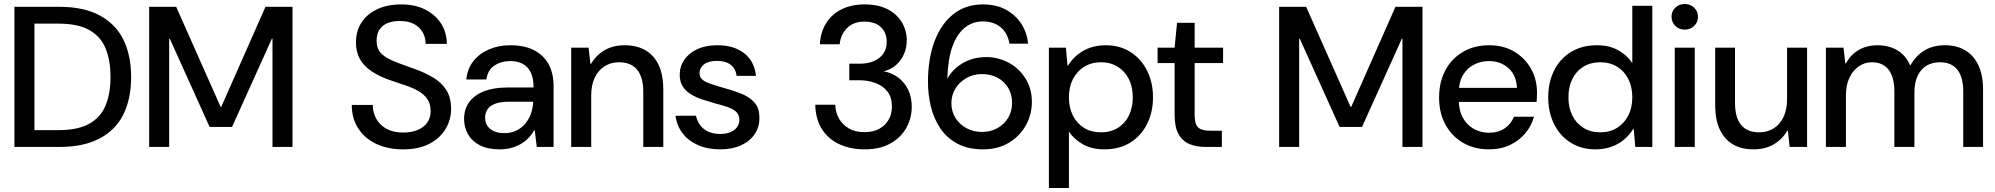

<svg xmlns="http://www.w3.org/2000/svg" viewBox="-20 -734 9965 959"><path d="M52 0V-700H276Q398 -700 478 -657Q558 -614 596.5 -535.5Q635 -457 635 -349Q635 -241 596.5 -163Q558 -85 478 -42.5Q398 0 276 0ZM152 -84H272Q369 -84 426 -116Q483 -148 507.5 -207.5Q532 -267 532 -349Q532 -432 507.5 -492Q483 -552 426 -584Q369 -616 272 -616H152Z M725 0V-700H860L1082 -200H1085L1306 -700H1441V0H1341V-541H1338L1139 -100H1027L828 -541H825V0Z M1994 12Q1917 12 1859 -15.5Q1801 -43 1769 -93Q1737 -143 1737 -210H1842Q1842 -172 1859.5 -140.5Q1877 -109 1910.5 -90.5Q1944 -72 1994 -72Q2035 -72 2065.5 -84.5Q2096 -97 2113.5 -121Q2131 -145 2131 -179Q2131 -216 2114 -240Q2097 -264 2068.5 -280Q2040 -296 2004 -308Q1968 -320 1930 -333Q1843 -363 1800.5 -408Q1758 -453 1758 -522Q1758 -579 1785.5 -621.5Q1813 -664 1864 -688Q1915 -712 1984 -712Q2052 -712 2102.5 -687Q2153 -662 2182 -618Q2211 -574 2212 -515H2106Q2106 -547 2091 -573Q2076 -599 2048 -614Q2020 -629 1979 -629Q1945 -630 1918 -619.5Q1891 -609 1876 -587Q1861 -565 1861 -531Q1861 -500 1873.5 -480.5Q1886 -461 1910.5 -446.5Q1935 -432 1970 -419Q2005 -406 2050 -390Q2101 -372 2142.5 -347.5Q2184 -323 2208.5 -285.5Q2233 -248 2233 -189Q2233 -136 2206 -90.5Q2179 -45 2126 -16.5Q2073 12 1994 12Z M2476 12Q2416 12 2376.5 -8.5Q2337 -29 2317.5 -64Q2298 -99 2298 -140Q2298 -189 2323.5 -224Q2349 -259 2397.5 -278Q2446 -297 2514 -297H2645Q2645 -342 2631.5 -371Q2618 -400 2592 -414.5Q2566 -429 2529 -429Q2483 -429 2449.5 -406.5Q2416 -384 2409 -337H2309Q2315 -392 2345 -429.5Q2375 -467 2423 -487.5Q2471 -508 2529 -508Q2600 -508 2648 -483Q2696 -458 2720.5 -412.5Q2745 -367 2745 -305V0H2661L2651 -83H2648Q2635 -60 2617.5 -42.5Q2600 -25 2578 -13Q2556 -1 2530.5 5.5Q2505 12 2476 12ZM2499 -69Q2533 -69 2559.5 -82Q2586 -95 2604.5 -117.5Q2623 -140 2632.5 -168Q2642 -196 2643 -226H2524Q2480 -226 2453.5 -216Q2427 -206 2415 -188Q2403 -170 2403 -146Q2403 -123 2414.5 -105.5Q2426 -88 2447.5 -78.5Q2469 -69 2499 -69Z M2833 0V-496H2920L2929 -415H2932Q2957 -458 2999.5 -483Q3042 -508 3101 -508Q3160 -508 3203 -483.5Q3246 -459 3269.5 -410Q3293 -361 3293 -286V0H3193V-276Q3193 -348 3162.5 -385.5Q3132 -423 3072 -423Q3032 -423 3000.5 -403.5Q2969 -384 2951 -347Q2933 -310 2933 -257V0Z M3577 12Q3515 12 3467 -9Q3419 -30 3390 -67.5Q3361 -105 3354 -156H3456Q3461 -133 3475 -112Q3489 -91 3514.5 -78Q3540 -65 3577 -65Q3610 -65 3631 -75Q3652 -85 3662.5 -100.5Q3673 -116 3673 -135Q3673 -159 3659 -173.5Q3645 -188 3618 -198Q3591 -208 3554 -217Q3523 -226 3491.5 -236Q3460 -246 3433.5 -261.5Q3407 -277 3391 -301Q3375 -325 3375 -361Q3375 -402 3398 -435.5Q3421 -469 3463 -488.5Q3505 -508 3563 -508Q3645 -508 3696.5 -468.5Q3748 -429 3756 -355H3659Q3655 -391 3629.5 -410.5Q3604 -430 3562 -430Q3519 -430 3496.5 -412.5Q3474 -395 3474 -368Q3474 -350 3486.5 -338Q3499 -326 3524.5 -317Q3550 -308 3588 -297Q3636 -284 3678 -268Q3720 -252 3746.5 -224Q3773 -196 3773 -147Q3774 -101 3750 -65Q3726 -29 3682 -8.5Q3638 12 3577 12Z M4298 12Q4230 12 4175 -12.5Q4120 -37 4087 -86.5Q4054 -136 4052 -211H4152Q4153 -173 4170.5 -142Q4188 -111 4220 -92.5Q4252 -74 4298 -74Q4342 -74 4372.5 -91Q4403 -108 4419 -137Q4435 -166 4435 -202Q4435 -247 4413.5 -275.5Q4392 -304 4355 -318.5Q4318 -333 4274 -333H4222V-416H4274Q4335 -416 4372 -445Q4409 -474 4409 -526Q4409 -570 4380.5 -598Q4352 -626 4297 -626Q4243 -626 4211 -594Q4179 -562 4174 -513H4075Q4078 -572 4106 -617.5Q4134 -663 4183.5 -687.5Q4233 -712 4298 -712Q4367 -712 4414 -687.5Q4461 -663 4485 -622Q4509 -581 4509 -533Q4509 -496 4495.5 -464.5Q4482 -433 4456.5 -410Q4431 -387 4394 -378Q4435 -370 4466.5 -346.5Q4498 -323 4516 -286Q4534 -249 4534 -201Q4534 -144 4507 -95.5Q4480 -47 4427.5 -17.5Q4375 12 4298 12Z M4891 12Q4814 12 4761 -17Q4708 -46 4676 -94Q4644 -142 4629.5 -202Q4615 -262 4615 -324Q4615 -440 4647.5 -527Q4680 -614 4741.5 -663Q4803 -712 4889 -712Q4957 -712 5005.5 -685Q5054 -658 5082 -614Q5110 -570 5115 -516H5022Q5013 -569 4978 -598Q4943 -627 4888 -627Q4839 -627 4800 -596.5Q4761 -566 4738 -504Q4715 -442 4712 -346Q4712 -345 4712 -344Q4712 -343 4712 -341Q4728 -371 4756 -395.5Q4784 -420 4822.5 -434.5Q4861 -449 4906 -449Q4965 -449 5017 -421.5Q5069 -394 5101.5 -343Q5134 -292 5134 -224Q5134 -163 5104.5 -109Q5075 -55 5020 -21.5Q4965 12 4891 12ZM4884 -75Q4928 -75 4962 -94Q4996 -113 5015.5 -145.5Q5035 -178 5035 -220Q5035 -263 5015.5 -295.5Q4996 -328 4962 -346Q4928 -364 4884 -364Q4841 -364 4806.5 -344Q4772 -324 4752 -291.5Q4732 -259 4732 -219Q4732 -178 4752 -145.5Q4772 -113 4807 -94Q4842 -75 4884 -75Z M5219 205V-496H5304L5312 -407H5315Q5335 -439 5363 -461.5Q5391 -484 5426 -496Q5461 -508 5503 -508Q5574 -508 5627 -474Q5680 -440 5709.5 -381Q5739 -322 5739 -248Q5739 -174 5709.5 -115Q5680 -56 5626 -22Q5572 12 5496 12Q5432 12 5387.5 -14Q5343 -40 5319 -77V205ZM5479 -73Q5527 -73 5563 -95Q5599 -117 5618.5 -156.5Q5638 -196 5638 -248Q5638 -300 5618.5 -339Q5599 -378 5563 -400.5Q5527 -423 5479 -423Q5431 -423 5395 -400.5Q5359 -378 5339 -339Q5319 -300 5319 -248Q5319 -196 5339 -156.5Q5359 -117 5395 -95Q5431 -73 5479 -73Z M6003 0Q5955 0 5920 -15Q5885 -30 5866 -65Q5847 -100 5847 -160V-419H5762V-496H5847L5859 -620H5947V-496H6089V-419H5947V-159Q5947 -113 5965 -97Q5983 -81 6027 -81H6083V0Z M6369 0V-700H6504L6726 -200H6729L6950 -700H7085V0H6985V-541H6982L6783 -100H6671L6472 -541H6469V0Z M7417 12Q7344 12 7288 -20.5Q7232 -53 7200 -111Q7168 -169 7168 -247Q7168 -325 7199.5 -383.5Q7231 -442 7287.5 -475Q7344 -508 7418 -508Q7491 -508 7544.5 -475.5Q7598 -443 7627.5 -390Q7657 -337 7657 -272Q7657 -262 7656.5 -250Q7656 -238 7655 -225H7241V-295H7557Q7554 -358 7514.5 -393.5Q7475 -429 7417 -429Q7376 -429 7341.5 -411Q7307 -393 7286.5 -357.5Q7266 -322 7266 -267V-239Q7266 -184 7286.5 -146.5Q7307 -109 7342 -90Q7377 -71 7416 -71Q7463 -71 7495 -92.5Q7527 -114 7542 -151H7642Q7629 -104 7598 -67.5Q7567 -31 7521.5 -9.5Q7476 12 7417 12Z M7949 12Q7878 12 7824.5 -22Q7771 -56 7742 -115Q7713 -174 7713 -248Q7713 -322 7742 -381Q7771 -440 7826 -474Q7881 -508 7956 -508Q8020 -508 8064.5 -482Q8109 -456 8133 -419V-705H8233V0H8148L8140 -89H8137Q8117 -57 8089 -34.5Q8061 -12 8026 0Q7991 12 7949 12ZM7973 -73Q8021 -73 8057 -95.5Q8093 -118 8113 -157Q8133 -196 8133 -248Q8133 -300 8113 -339.5Q8093 -379 8057 -401Q8021 -423 7973 -423Q7925 -423 7889 -401Q7853 -379 7833.5 -339.5Q7814 -300 7814 -248Q7814 -196 7833.5 -157Q7853 -118 7889 -95.5Q7925 -73 7973 -73Z M8345 0V-496H8445V0ZM8395 -586Q8367 -586 8348 -604.5Q8329 -623 8329 -651Q8329 -677 8347.5 -695.5Q8366 -714 8395 -714Q8423 -714 8442 -695.5Q8461 -677 8461 -650Q8461 -623 8442 -604.5Q8423 -586 8395 -586Z M8738 12Q8679 12 8636.5 -12.5Q8594 -37 8570.5 -86Q8547 -135 8547 -210V-496H8646V-220Q8646 -147 8676.5 -110Q8707 -73 8767 -73Q8807 -73 8838.5 -92.5Q8870 -112 8888 -149Q8906 -186 8906 -239V-496H9006V0H8919L8910 -81H8907Q8883 -39 8840 -13.5Q8797 12 8738 12Z M9100 0V-496H9188L9197 -417H9200Q9224 -462 9265 -485Q9306 -508 9357 -508Q9395 -508 9426.5 -497Q9458 -486 9481.5 -464.5Q9505 -443 9520 -409H9523Q9550 -457 9593 -482.5Q9636 -508 9695 -508Q9752 -508 9794.5 -483.5Q9837 -459 9861 -409.5Q9885 -360 9885 -286V0H9786V-276Q9786 -348 9757 -385.5Q9728 -423 9670 -423Q9632 -423 9603.5 -406.5Q9575 -390 9558.5 -356Q9542 -322 9542 -271V0H9442V-276Q9442 -348 9413.5 -385.5Q9385 -423 9329 -423Q9295 -423 9265.5 -403.5Q9236 -384 9218 -347Q9200 -310 9200 -257V0Z"/></svg>

Font: DM Sans 36pt Medium
Style: Regular
Weight: 500
Designer: Colophon Foundry, Jonny Pinhorn
Foundry: Colophon Foundry
Version: Version 4.004;gftools[0.9.30]